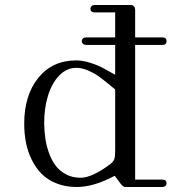

<svg xmlns="http://www.w3.org/2000/svg" viewBox="-20 -750 740 770"><path d="M413.1 -415Q388.2 -435.1 373 -445.8Q357.9 -456.5 333.3 -467.3Q308.6 -478 286.1 -478Q247.1 -478 217 -446.5Q187 -415 171.9 -364.3Q156.7 -313.5 157.2 -253.9Q157.7 -222.2 162.1 -192.9Q166.5 -163.6 177.2 -134.5Q188 -105.5 204.1 -84.5Q220.2 -63.5 245.6 -50.3Q271 -37.1 303.2 -37.1Q348.6 -37.1 420.9 -90.8Q435.1 -101.6 438.5 -111.8Q441.9 -122.1 441.9 -147V-391.1ZM77.1 -253.9Q77.1 -367.7 133.5 -437.7Q189.9 -507.8 286.1 -507.8Q311.5 -507.8 342.5 -498Q373.5 -488.3 398.9 -474.1L441.9 -450.2V-569.8H326.2Q317.9 -569.8 313 -574Q308.1 -578.1 308.1 -585Q308.1 -591.8 313 -595.9Q317.9 -600.1 326.2 -600.1H441.9V-700.2H360.8Q342.8 -700.2 342.8 -714.8Q342.8 -721.7 347.7 -725.8Q352.5 -730 360.8 -730H501Q506.8 -730 510 -729.5Q513.2 -729 517.6 -724.1Q522 -719.2 522 -709V-600.1H630.9Q647.9 -600.1 647.9 -585Q647.9 -569.8 630.9 -569.8H522V-29.8H629.9Q647.9 -29.8 647.9 -15.1Q647.9 -8.3 643.1 -4.2Q638.2 0 629.9 0H483.9Q479.5 0 476.6 -1.2Q473.6 -2.4 469.7 -6.3Q465.8 -10.3 463.1 -14.2Q460.4 -18.1 453.4 -27.3Q446.3 -36.6 439.9 -44.9Q355.5 0 288.1 0Q243.2 0 206.8 -14.4Q170.4 -28.8 146.7 -53Q123 -77.1 106.9 -110.1Q90.8 -143.1 84 -179Q77.1 -214.8 77.1 -253.9Z"/></svg>

Font: Director Light
Style: Regular
Weight: 100
Designer: Ange Degheest & May Jolivet & Justine Herbel
Foundry: Velvetyne Type Foundry
Version: Version 1.000;FEAKit 1.0